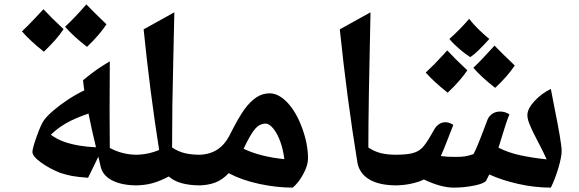

<svg xmlns="http://www.w3.org/2000/svg" viewBox="-20 -836 2643 876"><path d="M381.8 -24.9Q331.5 -28.8 307.4 -33.4Q283.2 -38.1 255.9 -46.9Q208 -65.4 168 -94Q127.9 -122.6 127.9 -143.1Q127.9 -158.7 147.5 -213.9Q167 -269 181.2 -288.3Q195.3 -307.6 225.1 -333Q254.9 -358.4 291 -382.1Q327.1 -405.8 364.7 -423.8L361.3 -446.8L358.9 -470.2Q400.9 -504.4 423.1 -519.5Q445.3 -534.7 481 -556.2L480 -330.1L481 -161.1Q538.1 -129.9 606 -129.9Q615.7 -129.9 615.7 -120.1V0Q615.7 9.8 606 9.8Q535.6 9.8 491.7 -12.9Q447.8 -35.6 439 -77.1L428.7 -121.1ZM418 -164.1Q397.5 -248 383.8 -317.9Q319.8 -295.9 280.8 -273.2Q241.7 -250.5 211.9 -221.2Q241.2 -200.2 271.5 -189.5Q301.8 -178.7 339.6 -172.1Q377.4 -165.5 418 -164.1ZM270 -703.1Q240.2 -657.2 180.2 -600.1Q117.2 -649.9 80.1 -692.9Q106.4 -717.3 132.3 -745.1Q158.2 -772.9 178.2 -793.9Q212.9 -756.3 270 -703.1ZM465.8 -725.1Q434.1 -676.8 377 -622.1Q313.5 -671.4 276.9 -713.9Q321.8 -755.9 374 -815.9Q411.6 -776.9 465.8 -725.1Z M596.2 9.8Q586.4 9.8 586.4 0V-120.1Q586.4 -129.9 596.2 -129.9Q654.3 -129.9 706.1 -151.9Q664.6 -412.6 635.3 -702.1L775.4 -779.8L770.5 -557.6Q765.1 -352.5 765.1 -163.1Q793 -144.5 823 -137.2Q853 -129.9 894 -129.9Q904.3 -129.9 904.3 -120.1V0Q904.3 9.8 894 9.8Q794.9 9.8 750 -30.8Q708.5 -8.8 673.1 0.5Q637.7 9.8 596.2 9.8Z M1315.4 20Q1241.2 20 1162.1 2.9Q1083 -14.2 1023.4 -45.9Q994.6 -15.1 960.9 -2.7Q927.2 9.8 884.3 9.8Q874.5 9.8 874.5 0V-120.1Q874.5 -129.9 884.3 -129.9Q981.4 -129.9 1026.4 -216.8Q1069.3 -301.8 1095.5 -337.4Q1121.6 -373 1149.4 -391.6Q1177.2 -410.2 1210.4 -410.2Q1251 -410.2 1291 -368.2Q1331.1 -326.2 1358.2 -252.7Q1385.3 -179.2 1385.3 -112.8Q1385.3 -81.5 1363.5 -41.5Q1341.8 -1.5 1315.4 20ZM1192.4 -272Q1165 -272 1144.3 -248.5Q1123.5 -225.1 1091.3 -157.2Q1166.5 -121.1 1277.3 -109.9Q1272 -153.3 1258.8 -189.9Q1245.6 -226.6 1227.1 -249.3Q1208.5 -272 1192.4 -272Z M1670.4 -779.8Q1660.6 -350.1 1660.6 -163.1Q1686.5 -145.5 1716.3 -137.7Q1746.1 -129.9 1789.6 -129.9Q1799.3 -129.9 1799.3 -120.1V0Q1799.3 9.8 1789.6 9.8Q1710 9.8 1664.3 -17.8Q1618.7 -45.4 1610.4 -96.2Q1563 -386.7 1530.3 -702.1Z M2493.2 20Q2418.5 20 2343.5 2.9Q2268.6 -14.2 2212.4 -40L2198.2 -12.2Q2190.4 1 2144.3 10.5Q2098.1 20 2050.3 20Q1991.7 20 1914.1 -17.1Q1893.1 -6.3 1857.7 1.7Q1822.3 9.8 1779.3 9.8Q1769.5 9.8 1769.5 0V-120.1Q1769.5 -129.9 1779.3 -129.9Q1831.5 -129.9 1859.4 -136.5Q1887.2 -143.1 1904.5 -159.9Q1921.9 -176.8 1944.8 -216.8L1963.4 -249Q1971.2 -261.7 1983.9 -270Q1996.6 -278.3 2012.2 -278.3Q2030.3 -278.3 2048.3 -266.1Q2034.7 -232.9 2020.8 -195.8Q2006.8 -158.7 1991.2 -124Q2017.6 -120.1 2056.2 -120.1Q2086.4 -120.1 2101.3 -122.6Q2116.2 -125 2140.1 -132.8Q2153.3 -154.8 2189.9 -252L2205.1 -292Q2211.4 -306.6 2226.3 -316.9Q2241.2 -327.1 2262.2 -327.1Q2285.2 -327.1 2304.2 -314Q2289.6 -279.3 2267.6 -205.1L2254.4 -162.1Q2299.8 -139.2 2354.5 -127.4Q2409.2 -115.7 2474.1 -108.9Q2458.5 -143.6 2442.6 -173.6Q2426.8 -203.6 2414.3 -228.8Q2401.9 -253.9 2394 -274.7Q2386.2 -295.4 2386.2 -311Q2386.2 -339.8 2418.5 -374.8Q2450.7 -409.7 2493.2 -430.2L2508.3 -352.1Q2542.5 -183.6 2542.5 -147Q2542.5 -120.1 2527.6 -69.6Q2512.7 -19 2493.2 20ZM2212.4 -658.2Q2155.8 -594.7 2125.5 -575.2Q2104.5 -588.4 2077.1 -611.6Q2049.8 -634.8 2030.3 -658.2Q2078.6 -701.2 2120.6 -750Q2154.8 -705.6 2212.4 -658.2ZM2112.3 -515.1Q2078.6 -465.8 2022.5 -413.1Q1959 -463.4 1922.4 -504.9Q1960.9 -540.5 1999.5 -583L2020.5 -606Q2051.3 -572.3 2112.3 -515.1ZM2328.6 -537.1Q2294.4 -486.3 2239.3 -435.1Q2174.8 -485.4 2139.6 -526.9Q2171.9 -556.6 2236.3 -627.9Q2262.2 -600.6 2328.6 -537.1Z"/></svg>

Font: Sahl Naskh
Style: Bold
Weight: 700
Designer: Pascal Zoghbi
Version: Version 1.001